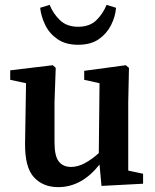

<svg xmlns="http://www.w3.org/2000/svg" viewBox="-20 -755 635 789"><path d="M397 9 389 -79Q316 14 219 14Q157 14 119.5 -26.5Q82 -67 83 -166L87 -413L22 -427V-466L197 -487L209 -476L204 -336V-170Q204 -114 221.5 -91.5Q239 -69 272 -69Q300 -69 329.5 -85Q359 -101 386 -126L389 -413L326 -427V-464L497 -487L510 -476L507 -336V-54L568 -41V0ZM145 -723 184 -735Q199 -698 227 -671.5Q255 -645 301 -645Q348 -645 375.5 -671.5Q403 -698 418 -735L457 -723Q454 -687 436.5 -652Q419 -617 386 -594Q353 -571 301 -571Q250 -571 216.5 -594Q183 -617 166 -652Q149 -687 145 -723Z"/></svg>

Font: Source Serif Pro SemiBold
Style: Regular
Weight: 600
Designer: Frank Grießhammer
Foundry: Adobe Systems Incorporated
Version: Version 3.001;hotconv 1.0.111;makeotfexe 2.5.65597